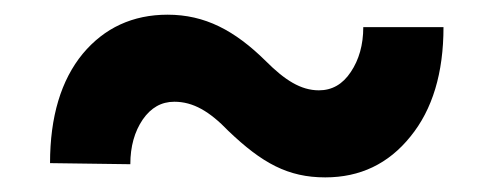

<svg xmlns="http://www.w3.org/2000/svg" viewBox="-20 -426 680 264"><path d="M479.5 -388.7C479.5 -364.3 473.6 -343.8 462.4 -327.1C451.2 -310.1 436.5 -301.8 418.5 -301.8C393.6 -301.8 371.6 -315.9 345.7 -341.8C302.7 -384.3 261.7 -405.8 210.4 -405.8C162.6 -405.8 123.5 -387.7 93.8 -352.1C64 -315.9 48.8 -265.6 48.8 -201.7L159.2 -200.2C159.2 -224.6 165 -245.1 176.3 -261.7C187.5 -277.8 201.7 -286.1 219.7 -286.1C245.6 -286.1 268.1 -272.9 293.9 -246.1C340.3 -201.7 376 -182.1 427.2 -182.1C475.1 -182.1 514.2 -200.7 544.4 -238.3C574.7 -275.4 589.8 -325.7 589.8 -388.7Z"/></svg>

Font: Vazirmatn ExtraBold
Style: Regular
Weight: 800
Designer: Saber Rastikerdar
Foundry: Saber Rastikerdar
Version: Version 33.003